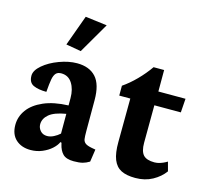

<svg xmlns="http://www.w3.org/2000/svg" viewBox="-100 -797 1016 927"><g transform="rotate(15 408.0 -334.0)"><path d="M237.8 -512.2 326.7 -665 218.3 -678.7 162.6 -525.4ZM256.8 -62.5 262.7 -61 264.2 -54.2Q271 -23.9 287.8 -6.8Q304.7 10.3 342.3 10.3Q369.6 10.3 386.5 5.9Q403.3 1.5 419.9 -8.8L429.2 -71.3L410.2 -74.7Q386.7 -79.1 377.2 -86.7Q367.7 -94.2 365.7 -106.4Q363.8 -118.7 363.8 -147.5V-301.3Q363.8 -379.4 331.1 -415.3Q298.3 -451.2 236.8 -451.2Q195.3 -451.2 148.4 -433.8Q101.6 -416.5 70.1 -389.6Q38.6 -362.8 38.6 -336.4Q38.6 -301.8 63.5 -290.5Q88.4 -279.3 128.4 -279.3Q131.8 -322.3 135.7 -343.3Q139.6 -364.3 148.7 -374.3Q157.7 -384.3 175.3 -384.3Q210.9 -384.3 230 -354.5Q249 -324.7 249 -280.3V-243.7Q175.8 -241.2 125.5 -219.2Q75.2 -197.3 50 -162.6Q24.9 -127.9 24.9 -86.9Q24.9 -39.6 53 -13.9Q81.1 11.7 126.5 11.7Q157.7 11.7 184.8 0.2Q211.9 -11.2 230.7 -28.3Q249.5 -45.4 256.8 -62.5ZM249 -103Q236.3 -91.3 219.5 -82.8Q202.6 -74.2 186.5 -74.2Q165 -74.2 152.6 -88.4Q140.1 -102.5 140.1 -120.6Q140.1 -148.9 165.3 -170.4Q190.4 -191.9 249 -201.7Z M526.9 -135.7Q526.4 -80.6 539.3 -48.3Q552.2 -16.1 579.1 -2.4Q606 11.2 649.9 11.2Q698.2 11.2 735.6 -9.3Q772.9 -29.8 794.9 -60.5L782.7 -106Q780.3 -104.5 771.2 -99.6Q762.2 -94.7 748.3 -90.1Q734.4 -85.4 720.2 -85.4Q680.7 -85.4 664.3 -103.5Q647.9 -121.6 647.9 -164.1L648.9 -351.6H781.2L786.1 -420.9H650.4V-528.3H597.7Q571.8 -491.2 539.3 -458.3Q506.8 -425.3 473.1 -402.3V-353H528.3Z"/></g></svg>

Font: Neuton
Style: Bold
Weight: 700
Designer: Brian M Zick
Foundry: Brian M Zick
Version: Version 1.560